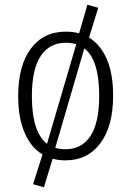

<svg xmlns="http://www.w3.org/2000/svg" viewBox="-20 -668 556 813"><path d="M459 -263Q459 -134 405 -61.5Q351 11 257 11Q227 11 203 4L166 125L120 112L160 -14Q110 -44 83.5 -107.5Q57 -171 57 -261Q57 -390 110.5 -462Q164 -534 258 -534Q290 -534 315 -527L350 -648L396 -635L357 -509Q406 -479 432.5 -417Q459 -355 459 -263ZM179 -59 303 -481Q282 -487 258 -487Q190 -487 152.5 -431Q115 -375 115 -261Q115 -109 179 -59ZM400 -263Q400 -415 337 -463L214 -42Q234 -36 257 -36Q326 -36 363 -92Q400 -148 400 -263Z"/></svg>

Font: Fira Sans Condensed Light
Style: Regular
Weight: 300
Width: 3
Designer: bBox Type GmbH & Carrois Corporate GbR & Edenspiekermann AG
Foundry: bBox Type GmbH & Carrois Corporate GbR & Edenspiekermann AG
Version: Version 4.301